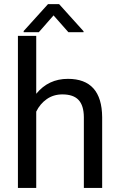

<svg xmlns="http://www.w3.org/2000/svg" viewBox="-20 -927 591 947"><path d="M158.7 -464.4Q218.8 -538.1 314.9 -538.1Q482.4 -538.1 483.9 -349.1V0H393.6V-349.6Q393.1 -406.7 367.4 -434.1Q341.8 -461.4 287.6 -461.4Q243.7 -461.4 210.4 -438Q177.2 -414.6 158.7 -376.5V0H68.4V-750H158.7ZM392.1 -772.9V-768.1H317.4L244.1 -851.1L171.4 -768.1H96.7V-773.9L216.8 -906.7H271.5Z"/></svg>

Font: RobotoInd
Style: Regular
Weight: 400
Designer: Google
Version: Version 2.001101; 2014